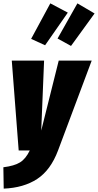

<svg xmlns="http://www.w3.org/2000/svg" viewBox="-47 -894 582 1141"><path d="M298 0Q254 117 174 169.5Q94 222 -25 227L-27 100Q38 92 72 71Q106 50 130 0H64L23 -534H215L198 -118L302 -534H498ZM252 -874 356 -819 221 -625 138 -663ZM413 -874 515 -814 375 -621 295 -665Z"/></svg>

Font: Fira Sans Extra Condensed Black
Style: Italic
Weight: 900
Width: 3
Italic angle: -8°
Designer: Carrois Corporate & Edenspiekermann AG
Foundry: Carrois Corporate GbR & Edenspiekermann AG
Version: Version 4.203